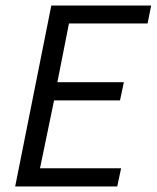

<svg xmlns="http://www.w3.org/2000/svg" viewBox="-20 -676 568 696"><path d="M35 0 166 -656H528L515 -591H230L188 -378H429L415 -312H176L125 -66H419L405 0Z"/></svg>

Font: Matigon Symbol
Style: Regular
Weight: 400
Designer: Paul D. Hunt
Foundry: Adobe Systems Incorporated
Version: Version 2.021;PS 2.000;hotconv 1.0.86;makeotf.lib2.5.63406